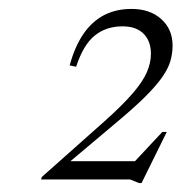

<svg xmlns="http://www.w3.org/2000/svg" viewBox="-20 -702 406 430"><path d="M265.5 -323 343.5 -406.5H353.5L297 -292H291.5L271.5 -300H72L73.5 -305.5L212.5 -429Q254.5 -466.5 277.2 -493Q300 -519.5 309 -540.5Q318 -561.5 318 -581.5Q318 -610 301.5 -626.5Q285 -643 254.5 -643Q217.5 -643 192 -622.2Q166.5 -601.5 150.5 -552.5L136 -555.5Q147.5 -597.5 166.5 -625.5Q185.5 -653.5 212.5 -667.8Q239.5 -682 274.5 -682Q316 -682 341.2 -659.2Q366.5 -636.5 366.5 -600Q366.5 -582 361.5 -565Q356.5 -548 343 -528.8Q329.5 -509.5 304 -484.2Q278.5 -459 237 -424.5L114 -321L123.5 -341H304Z"/></svg>

Font: Newsreader 24pt Light
Style: Italic
Weight: 300
Italic angle: -17°
Designer: Hugues Gentile
Foundry: Production Type
Version: Version 1.003